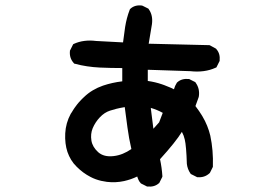

<svg xmlns="http://www.w3.org/2000/svg" viewBox="-20 -639 1040 720"><path d="M529.8 59.6 510.3 49.8 508.3 48.8 507.3 47.4Q504.9 44.9 502.9 42Q501 39.1 499.5 35.9Q498 32.7 496.8 29.5Q495.6 26.4 494.6 22.9Q482.4 28.8 470.2 33Q458 37.1 445.3 40Q413.6 46.9 380.9 43Q369.6 41.5 359.1 39.1Q348.6 36.6 338.6 33Q328.6 29.3 319.3 24.4Q305.2 17.1 292.2 7.6Q279.3 -2 267.6 -13.7Q255.4 -25.4 246.8 -39.6Q238.3 -53.7 232.9 -69.3Q222.7 -100.1 224.6 -138.7Q226.6 -177.7 245.1 -211.9Q247.6 -215.3 249.8 -219Q252 -222.7 254.2 -226.3Q256.3 -230 259 -233.6Q261.7 -237.3 264.2 -240.7Q266.6 -244.1 269.5 -247.8Q272.5 -251.5 275.4 -254.9Q278.3 -258.3 281.5 -261.5Q284.7 -264.6 287.8 -268.1Q291 -271.5 294.4 -274.4Q310.1 -289.6 328.1 -300.3Q346.2 -311 366.2 -317.9Q400.9 -329.6 438.5 -334V-383.8Q396 -383.8 353.5 -385.7Q341.3 -386.2 329.6 -387.5Q317.9 -388.7 306.4 -390.4Q294.9 -392.1 283.4 -394.5Q272 -397 261.2 -399.9L258.3 -400.4L256.3 -402.8Q239.7 -421.4 242.2 -447.3V-449.2L243.2 -450.7L252.9 -470.2L254.4 -473.1L257.3 -474.6Q275.4 -482.9 296.4 -485.6Q317.4 -488.3 339.8 -485.4L441.4 -480Q445.3 -508.8 449.2 -537.6Q454.6 -571.8 466.3 -602.1L467.3 -604.5L468.8 -606Q485.8 -621.6 512.2 -618.2L513.7 -617.7L515.1 -617.2L534.7 -607.4L536.6 -606.4L538.1 -604Q554.2 -581.5 549.8 -548.3L537.6 -475.1L762.7 -469.7H765.1L767.6 -468.8L789.1 -457L790.5 -456.1L791.5 -454.6Q806.2 -438 803.7 -412.1V-410.2L802.7 -408.7L793 -389.2L791.5 -386.2L788.1 -384.8Q747.1 -366.2 693.8 -372.1L534.2 -377.4V-335.4Q562 -331.5 587.4 -322.8Q591.8 -321.3 596.4 -319.6Q601.1 -317.9 605.5 -315.9Q609.9 -314 614.5 -312.3Q619.1 -310.5 623.5 -308.6Q627.9 -306.6 632.3 -304.2Q635.7 -316.9 643.1 -328.6L644 -329.6L645 -330.6Q661.6 -345.2 687.5 -342.8H689.5L690.9 -341.8L710.4 -332L712.4 -331.1L713.9 -328.6Q730 -306.2 725.6 -276.9L725.1 -275.9V-274.9L712.9 -241.2Q727.5 -222.2 738.5 -203.9Q749.5 -185.5 756.8 -167.2Q764.2 -148.9 768.6 -130.4Q780.3 -75.2 778.3 -15.1V-13.2L777.3 -11.2L767.6 8.3L766.6 9.8L765.1 11.2Q746.6 27.8 720.7 25.4H718.8L717.3 24.4L697.8 14.6L695.8 13.7L694.3 11.7Q683.1 -4.4 680.7 -24.4V-24.9Q679.7 -57.6 677.7 -80.6Q675.8 -103.5 672.9 -115.7Q669.4 -131.3 662.1 -144.5Q650.4 -125.5 629.9 -99.9Q609.4 -74.2 580.1 -42Q586.9 -10.3 588.9 21V23.4L587.9 25.9L578.1 45.4L577.1 47.4L575.7 48.3Q559.1 63 533.2 60.5H531.2ZM472.7 -80.1Q463.4 -120.1 458 -160.6Q453.1 -199.2 447.8 -237.3Q430.2 -234.4 416.5 -231Q402.8 -227.5 392.6 -224.1Q371.6 -217.3 354.5 -199.2Q337.4 -181.2 327.6 -158.2Q318.8 -136.7 322.8 -111.8Q326.7 -87.9 348.1 -68.4Q369.6 -49.3 406.2 -53.7Q423.8 -55.7 440.4 -62.5Q457 -69.3 472.7 -80.1ZM576.7 -180.2 590.3 -215.8Q569.3 -227.5 545.4 -234.4L555.2 -156.2Z"/></svg>

Font: NaikaiFont
Style: Bold
Weight: 700
Version: Version 1.89